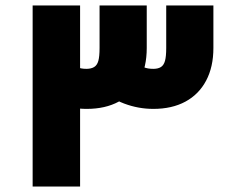

<svg xmlns="http://www.w3.org/2000/svg" viewBox="-20 -680 842 700"><path d="M539 -283Q484 -283 432.5 -302.5Q381 -322 350 -356L476 -456Q490 -441 504 -435Q518 -429 539 -429Q556 -429 566.5 -435.5Q577 -442 581.5 -458Q586 -474 586 -505V-660H758V-505Q758 -436 731.5 -386Q705 -336 656 -309.5Q607 -283 539 -283ZM99 0V-660H272V0ZM296 -283Q243 -283 194 -301Q145 -319 114 -350L236 -453Q250 -440 263 -434.5Q276 -429 295 -429Q312 -429 323 -435.5Q334 -442 338.5 -458Q343 -474 343 -505V-660H515V-505Q515 -436 488.5 -386Q462 -336 413 -309.5Q364 -283 296 -283Z"/></svg>

Font: Cairo Play Black
Style: Regular
Weight: 900
Version: Version 3.119